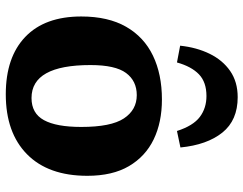

<svg xmlns="http://www.w3.org/2000/svg" viewBox="-109 -719 842 664"><g transform="rotate(90 312.0 -387.0)"><path d="M306 14Q178 14 107.5 -53.5Q37 -121 37 -247Q37 -340 72.5 -402Q108 -464 172.5 -495Q237 -526 324 -526Q403 -526 462 -497.5Q521 -469 554.5 -412Q588 -355 588 -268Q588 -133 513.5 -59.5Q439 14 306 14ZM319 -75Q372 -75 395.5 -118Q419 -161 419 -247Q419 -350 389.5 -394.5Q360 -439 309 -439Q260 -439 232.5 -402Q205 -365 205 -279Q205 -75 319 -75ZM316 -788Q396 -788 438.5 -735Q481 -682 490 -590L433 -578Q415 -634 384.5 -657Q354 -680 312 -680Q264 -680 237 -654Q210 -628 196 -578L138 -589Q144 -646 166 -691Q188 -736 225.5 -762Q263 -788 316 -788Z"/></g></svg>

Font: Literata
Style: Bold
Weight: 700
Designer: Latin by Veronika Burian and Jose Scaglione. Greek by Irene Vlachou. Cyrillic by Vera Evstafieva.
Foundry: TypeTogether
Version: Version 3.103; ttfautohint (v1.8.4.7-5d5b);gftools[0.9.29]